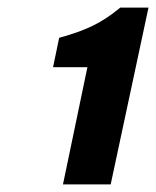

<svg xmlns="http://www.w3.org/2000/svg" viewBox="-20 -886 409 503"><path d="M369 -866 270 -403H145L209 -710H119L135 -787L149 -791Q194 -804 226 -820Q258 -836 290 -862L295 -866Z"/></svg>

Font: Be Vietnam Pro ExtraBold
Style: Italic
Weight: 800
Italic angle: -12°
Designer: Lam Bao, Tony Le, Vietanh Nguyen
Foundry: Yellow Type Foundry
Version: Version 1.002; ttfautohint (v1.8.3)